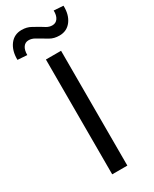

<svg xmlns="http://www.w3.org/2000/svg" viewBox="-270 -965 818 1021"><g transform="rotate(-30 139.0 -455.0)"><path d="M93 0V-705H186V0ZM19 -775 -39 -779Q-40 -835 -13.5 -870.5Q13 -906 59 -906Q91 -906 115.5 -892Q140 -878 153 -871Q162 -865 179 -855Q196 -845 214 -845Q236 -845 248 -862.5Q260 -880 259 -910L317 -906Q319 -850 292.5 -814.5Q266 -779 220 -779Q187 -779 163 -793Q139 -807 129 -813Q118 -820 100 -830Q82 -840 64 -840Q43 -840 31 -823Q19 -806 19 -775Z"/></g></svg>

Font: Nunito Sans 7pt Condensed Medium
Style: Regular
Weight: 500
Width: 3
Designer: Vernon Adams
Foundry: Vernon Adams
Version: Version 3.101;gftools[0.9.27]